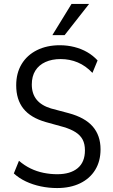

<svg xmlns="http://www.w3.org/2000/svg" viewBox="-20 -943 572 972"><path d="M269 9Q227 9 186.5 0.5Q146 -8 111 -24.5Q76 -41 50 -65L76 -129Q104 -105 135 -90Q166 -75 200.5 -68Q235 -61 270 -61Q336 -61 373 -91.5Q410 -122 410 -182Q410 -214 398.5 -236Q387 -258 363 -273.5Q339 -289 302 -300L212 -325Q135 -347 98.5 -393Q62 -439 62 -511Q62 -573 89.5 -618.5Q117 -664 167 -689Q217 -714 283 -714Q321 -714 356.5 -705Q392 -696 421.5 -679Q451 -662 474 -637L448 -574Q414 -610 373.5 -627Q333 -644 287 -644Q243 -644 210 -629Q177 -614 159 -585.5Q141 -557 141 -515Q141 -469 165 -439Q189 -409 238 -394L328 -370Q410 -348 449.5 -302.5Q489 -257 489 -187Q489 -127 462 -83Q435 -39 385.5 -15Q336 9 269 9ZM245 -765 342 -923H431L307 -765Z"/></svg>

Font: Nunito Sans 10pt Condensed
Style: Regular
Weight: 400
Width: 3
Designer: Vernon Adams
Foundry: Vernon Adams
Version: Version 3.101;gftools[0.9.27]